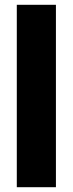

<svg xmlns="http://www.w3.org/2000/svg" viewBox="-20 -780 304 800"><path d="M50 0V-760H213V0Z"/></svg>

Font: Noto Sans UI CondBlack
Style: Regular
Weight: 900
Width: 3
Designer: Monotype Design Team
Foundry: Monotype Imaging Inc.
Version: Version 1.001